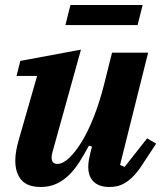

<svg xmlns="http://www.w3.org/2000/svg" viewBox="-20 -734 647 766"><path d="M143 12Q89 12 65 -16.5Q41 -45 41 -93Q41 -112 44.5 -132Q48 -152 54 -173L128 -431H46L61 -491L303 -536L189 -126Q186 -114 186 -105Q186 -80 209 -80Q230 -80 255 -103Q280 -126 305.5 -167.5Q331 -209 354 -267Q377 -325 395 -396L427 -524H571L459 -76L477 -68L567 -182L603 -161L547 -76Q529 -48 511.5 -30.5Q494 -13 477.5 -3.5Q461 6 446 9Q431 12 417 12Q392 12 375.5 5Q359 -2 349.5 -13.5Q340 -25 336 -39Q332 -53 332 -67Q332 -82 335 -98.5Q338 -115 341 -126L347 -149L335 -153Q316 -118 297 -88Q278 -58 255.5 -36Q233 -14 205.5 -1Q178 12 143 12ZM261 -714H549L529 -634H241Z"/></svg>

Font: IBM Plex Serif
Style: Bold Italic
Weight: 700
Italic angle: -14°
Designer: Mike Abbink, Paul van der Laan, Pieter van Rosmalen
Foundry: Bold Monday
Version: Version 3.001